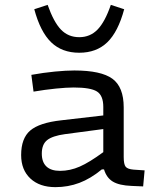

<svg xmlns="http://www.w3.org/2000/svg" viewBox="-20 -763 654 790"><path d="M489 -321V-117Q489 -87 497 -77Q505 -67 530 -65L575 -62L569 4L522 2Q470 0 444 -16Q418 -32 408 -66H399Q353 -28 306.5 -10.5Q260 7 208 7Q143 7 105 -28.5Q67 -64 67 -125Q67 -194 104.5 -226Q142 -258 232 -268L405 -288V-323Q405 -370 379 -386.5Q353 -403 283 -403Q254 -403 209.5 -398.5Q165 -394 118 -386L109 -455Q159 -464 205.5 -468.5Q252 -473 286 -473Q396 -473 442.5 -439Q489 -405 489 -321ZM152 -131Q152 -96 171 -78Q190 -60 227 -60Q268 -60 308 -77.5Q348 -95 405 -137V-232L247 -211Q196 -204 174 -186.5Q152 -169 152 -131ZM306 -610Q351 -610 381.5 -641.5Q412 -673 436 -743L491 -725Q466 -632 421.5 -589Q377 -546 306 -546Q235 -546 190.5 -589Q146 -632 121 -725L176 -743Q201 -672 231 -641Q261 -610 306 -610Z"/></svg>

Font: Intel One Mono
Style: Regular
Weight: 400
Monospace: yes
Designer: Fred Shallcrass
Foundry: Frere-Jones Type LLC
Version: Version 1.400;hotconv 1.1.0;makeotfexe 2.6.0;FJTRelease1.4